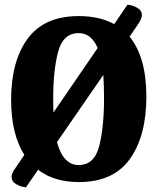

<svg xmlns="http://www.w3.org/2000/svg" viewBox="-20 -748 666 812"><path d="M599 -339Q599 -174 529.5 -76Q460 22 313 22Q209 22 141 -30L90 44Q70 43 49.5 31.5Q29 20 29 1Q29 -16 45 -37L83 -93Q27 -181 27 -326Q27 -489 97 -584.5Q167 -680 313 -680Q401 -680 463 -646L519 -728Q539 -727 559.5 -715.5Q580 -704 580 -685Q580 -670 565 -647L528 -593Q599 -506 599 -339ZM206 -272 393 -545Q366 -608 313 -608Q247 -608 226 -529.5Q205 -451 205 -333Q205 -293 206 -272ZM420 -333Q420 -382 417 -431L221 -147Q247 -50 313 -50Q379 -50 399.5 -130Q420 -210 420 -333Z"/></svg>

Font: Sansita
Style: Bold
Weight: 700
Designer: Pablo Cosgaya
Foundry: Omnibus-Type
Version: Version 1.006